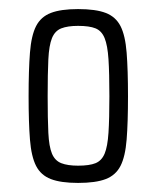

<svg xmlns="http://www.w3.org/2000/svg" viewBox="-20 -716 345 423"><path d="M152 -313Q114 -313 92 -321.5Q70 -330 59.5 -350.5Q49 -371 46 -408.5Q43 -446 43 -504Q43 -562 46 -600Q49 -638 59.5 -658.5Q70 -679 92 -687.5Q114 -696 152 -696Q191 -696 213 -687.5Q235 -679 245.5 -658.5Q256 -638 259 -600Q262 -562 262 -504Q262 -446 259 -408.5Q256 -371 245.5 -350.5Q235 -330 213 -321.5Q191 -313 152 -313ZM152 -351Q177 -351 190.5 -356.5Q204 -362 210.5 -377.5Q217 -393 219 -423.5Q221 -454 221 -504Q221 -555 219 -585.5Q217 -616 210.5 -632Q204 -648 190.5 -653.5Q177 -659 152 -659Q129 -659 115 -653.5Q101 -648 94.5 -632Q88 -616 86.5 -585Q85 -554 85 -504Q85 -454 86.5 -423.5Q88 -393 94.5 -377.5Q101 -362 115 -356.5Q129 -351 152 -351Z"/></svg>

Font: Saira ExtraCondensed Light
Style: Regular
Weight: 300
Width: 2
Designer: Hector Gatti with collaboration of the Omnibus-Type team
Foundry: Omnibus-Type
Version: Version 1.101